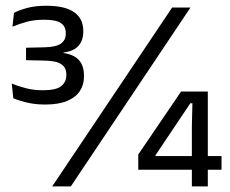

<svg xmlns="http://www.w3.org/2000/svg" viewBox="-20 -666 820 686"><path d="M141 -292.5Q104.5 -292.5 74.5 -300Q44.5 -307.5 27.5 -315L22 -367.5Q43 -358.5 71.8 -351Q100.5 -343.5 133 -343.5Q181 -343.5 199 -358.5Q217 -373.5 217 -397V-400Q217 -412 212.8 -421Q208.5 -430 199.5 -436.2Q190.5 -442.5 175.8 -445.8Q161 -449 139.5 -449.5L73 -451V-495.5L139 -497Q180 -498 197.5 -510.2Q215 -522.5 215 -545V-548.5Q215 -571 198 -583.2Q181 -595.5 137 -595.5Q101.5 -595.5 73.2 -587.5Q45 -579.5 24.5 -570.5L30 -620Q48.5 -630 77.8 -637.8Q107 -645.5 145 -645.5Q212 -645.5 244.8 -622.5Q277.5 -599.5 277.5 -556V-552Q277.5 -522.5 260.8 -502.8Q244 -483 207 -478.5L206.5 -472L205 -477Q244 -471.5 262 -451.2Q280 -431 280 -396.5V-391.5Q280 -363.5 265.5 -341Q251 -318.5 220.2 -305.5Q189.5 -292.5 141 -292.5ZM233 0H166.5L595 -639H660.5ZM722.5 0H665.5V-214.5L667.5 -297H660L536 -112V-91L508 -108.5H771.5V-59.5H474V-114L627 -339H722.5Z"/></svg>

Font: Anek Kannada Medium
Style: Regular
Weight: 400
Version: Version 1.003